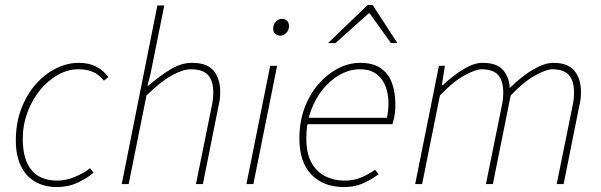

<svg xmlns="http://www.w3.org/2000/svg" viewBox="-20 -744 2430 776"><path d="M210 12Q159 12 121.5 -10Q84 -32 64 -74Q44 -116 44 -176Q44 -247 66 -304.5Q88 -362 124.5 -403.5Q161 -445 206.5 -467.5Q252 -490 298 -490Q340 -490 369.5 -474.5Q399 -459 418 -432L400 -418Q381 -442 356.5 -453Q332 -464 296 -464Q254 -464 214 -441.5Q174 -419 142 -380Q110 -341 91 -290Q72 -239 72 -182Q72 -100 107 -57Q142 -14 212 -14Q247 -14 283.5 -29.5Q320 -45 344 -64L358 -46Q334 -25 295.5 -6.5Q257 12 210 12Z M472 0 616 -722H644L588 -444L576 -398H580Q628 -439 670.5 -464.5Q713 -490 756 -490Q818 -490 844 -457.5Q870 -425 870 -374Q870 -356 868.5 -343.5Q867 -331 862 -310L800 0H772L834 -306Q839 -329 840.5 -342Q842 -355 842 -370Q842 -417 821 -440.5Q800 -464 752 -464Q719 -464 674 -439Q629 -414 572 -358L500 0Z M976 0 1072 -478H1100L1004 0ZM1112 -600Q1100 -600 1092 -608Q1084 -616 1084 -628Q1084 -646 1095.5 -657Q1107 -668 1120 -668Q1132 -668 1140 -660Q1148 -652 1148 -638Q1148 -622 1137 -611Q1126 -600 1112 -600Z M1370 12Q1288 12 1239 -38Q1190 -88 1190 -184Q1190 -252 1211 -308Q1232 -364 1267.5 -404.5Q1303 -445 1346.5 -467.5Q1390 -490 1436 -490Q1487 -490 1518.5 -468.5Q1550 -447 1564 -409Q1578 -371 1578 -322Q1578 -306 1576.5 -291.5Q1575 -277 1572 -264.5Q1569 -252 1566 -242H1214L1220 -268H1544Q1547 -283 1548.5 -297.5Q1550 -312 1550 -328Q1550 -362 1539 -393Q1528 -424 1502.5 -444Q1477 -464 1434 -464Q1394 -464 1355.5 -443Q1317 -422 1286 -384.5Q1255 -347 1236.5 -296Q1218 -245 1218 -186Q1218 -123 1239.5 -85.5Q1261 -48 1296 -31Q1331 -14 1372 -14Q1410 -14 1439.5 -26.5Q1469 -39 1496 -58L1510 -40Q1483 -19 1448.5 -3.5Q1414 12 1370 12ZM1306 -570 1466 -724H1486L1586 -570H1560L1474 -690H1470L1336 -570Z M1658 0 1754 -478H1778L1766 -400H1770Q1811 -439 1853.5 -464.5Q1896 -490 1930 -490Q1990 -490 2014.5 -459.5Q2039 -429 2040 -388Q2091 -438 2136.5 -464Q2182 -490 2216 -490Q2276 -490 2302 -457.5Q2328 -425 2328 -374Q2328 -356 2326.5 -343.5Q2325 -331 2320 -310L2258 0H2230L2292 -306Q2297 -329 2298.5 -342Q2300 -355 2300 -370Q2300 -417 2279.5 -440.5Q2259 -464 2212 -464Q2188 -464 2142.5 -439Q2097 -414 2044 -358L1972 0H1944L2006 -306Q2011 -329 2012.5 -342Q2014 -355 2014 -370Q2014 -417 1993.5 -440.5Q1973 -464 1926 -464Q1902 -464 1856.5 -439Q1811 -414 1758 -358L1686 0Z"/></svg>

Font: Source Sans 3 VF
Style: Italic
Weight: 200
Italic angle: -11°
Designer: Paul D. Hunt
Foundry: Adobe Systems Incorporated
Version: Version 3.042;hotconv 1.0.118;makeotfexe 2.5.65603